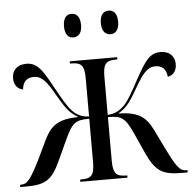

<svg xmlns="http://www.w3.org/2000/svg" viewBox="-53 -798 856 851"><g transform="rotate(-5 375.5 -372.5)"><path d="M461 -640C482 -640 499 -655 499 -692C499 -731 482 -745 461 -745C439 -745 422 -731 422 -692C422 -655 439 -640 461 -640ZM295 -640C317 -640 334 -655 334 -692C334 -731 317 -745 295 -745C275 -745 258 -731 258 -692C258 -655 275 -640 295 -640ZM3 0H28C112 0 144 -16 182 -100L224 -191C258 -264 272 -275 334 -275V-81C334 -20 317 -10 274 -10H270V0H480V-10H478C435 -10 417 -19 417 -80V-275C478 -275 494 -264 527 -191L568 -100C607 -16 639 0 723 0H748V-10H742C713 -10 698 -33 657 -116L615 -202C585 -261 553 -285 464 -287C507 -310 525 -345 554 -394C589 -454 610 -481 646 -481C678 -481 694 -462 697 -430C718 -433 737 -450 737 -483C737 -516 716 -542 674 -542C624 -542 603 -506 560 -429C533 -379 513 -342 491 -319C473 -301 450 -286 417 -285V-457C417 -517 435 -526 478 -526H481V-536H270V-526H274C317 -526 334 -516 334 -456V-285C300 -286 277 -300 259 -319C238 -342 218 -379 190 -429C148 -506 126 -542 77 -542C34 -542 13 -516 13 -483C13 -450 32 -433 53 -430C56 -462 72 -481 105 -481C141 -481 162 -454 196 -394C225 -345 244 -310 286 -287C197 -285 165 -261 135 -202L94 -116C52 -33 37 -10 7 -10H3Z"/></g></svg>

Font: Noto Serif Display Condensed
Style: Regular
Weight: 400
Width: 3
Designer: Monotype Design Team
Foundry: Monotype Imaging Inc.
Version: Version 2.009